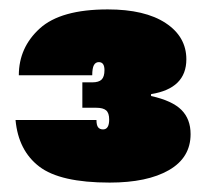

<svg xmlns="http://www.w3.org/2000/svg" viewBox="-20 -737 443 408"><path d="M209 -717Q288 -717 332 -688Q376 -659 376 -611Q376 -549 301 -537V-533Q346 -523 365.5 -503.5Q385 -484 385 -452Q385 -402 339 -375.5Q293 -349 213 -349Q108 -349 63.5 -383Q19 -417 13 -482H185Q185 -471 188.5 -466.5Q192 -462 199 -462Q212 -462 212 -483Q212 -497 205.5 -502.5Q199 -508 185 -508H155V-562H176Q190 -562 196 -568Q202 -574 202 -588Q202 -605 190 -605Q183 -605 179.5 -598.5Q176 -592 176 -577H20Q20 -636 64.5 -676.5Q109 -717 209 -717Z"/></svg>

Font: Poppins Black A&M
Style: Regular
Weight: 900
Designer: Ninad Kale (Devanagari), Jonny Pinhorn (Latin)
Foundry: Indian Type Foundry
Version: 4.004